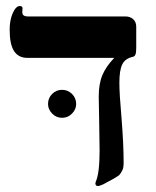

<svg xmlns="http://www.w3.org/2000/svg" viewBox="-20 -608 521 640"><path d="M434.1 -449.2Q434.1 -432.6 431.6 -426.5Q429.2 -420.4 423.8 -418.9Q397 -413.1 387.5 -393.3Q377.9 -373.5 377.9 -332Q377.9 -295.4 385.3 -211.4Q392.1 -127 392.1 -64.9Q392.1 -49.3 387.9 -40.5Q383.8 -31.7 377 -23.9Q372.6 -20.5 365.2 -16.1Q357.9 -11.7 350.1 -7.6Q342.3 -3.4 335.4 0.2Q328.6 3.9 325.2 5.9Q311 12.2 307.1 12.2Q297.9 12.2 297.9 2.9L299.3 -2.4Q312 -30.8 312 -106L310.5 -208.5L309.1 -286.1Q309.1 -328.6 321.3 -357.7Q333.5 -386.7 360.8 -415H71.8Q41.5 -415 26.9 -437.7Q12.2 -460.4 12.2 -508.8Q12.2 -541.5 22.7 -564.7Q33.2 -587.9 45.9 -587.9Q55.2 -587.9 55.2 -580.1L54.2 -568.8Q54.2 -560.5 58.6 -556.9Q63 -553.2 74.2 -553.2H397.9Q414.1 -553.2 424.1 -543.9Q434.1 -534.7 434.1 -519ZM140.1 -261.2Q140.1 -281.2 153.8 -294.9Q167.5 -308.6 187 -308.6Q206.1 -308.6 220 -294.9Q233.9 -281.2 233.9 -261.2Q233.9 -243.7 220.2 -229.5Q206.5 -215.3 187 -215.3Q167.5 -215.3 153.8 -229.5Q140.1 -243.7 140.1 -261.2Z"/></svg>

Font: Liberation Serif
Style: Bold
Weight: 700
Designer: Steve Matteson
Foundry: Ascender Corporation
Version: Version 2.1.5